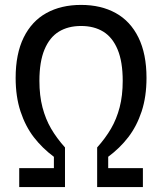

<svg xmlns="http://www.w3.org/2000/svg" viewBox="-20 -762 660 782"><path d="M140.5 -432.8Q140.5 -372.7 153 -324.8Q165.5 -277 188.1 -238.2Q210.7 -199.5 244.7 -161.5V0H58.3V-77.2H199.5V-123.3Q152.2 -158.5 117.8 -203.1Q83.5 -247.7 63.6 -308Q43.7 -368.3 43.7 -444.7Q43.7 -542.5 76.4 -609.2Q109.2 -675.8 169 -708.9Q228.8 -742 310.2 -742Q391.5 -742 451.3 -708.9Q511.2 -675.8 543.9 -609.2Q576.7 -542.5 576.7 -444.7Q576.7 -368.2 556.8 -307.9Q536.8 -247.7 502.4 -203.1Q468 -158.5 420.7 -123.5V-77.2H562V0H375.7V-161.5Q409.7 -199.5 432.2 -238.2Q454.8 -277 467.3 -324.8Q479.8 -372.7 479.8 -432.8Q479.8 -510.5 459.1 -560.2Q438.3 -610 400.7 -633.1Q363 -656.2 310.2 -656.2Q257.3 -656.2 219.7 -633.1Q182 -610 161.2 -560.2Q140.5 -510.5 140.5 -432.8Z"/></svg>

Font: Monaspace Radon Var
Style: Regular
Weight: 400
Designer: Riley Cran and the Lettermatic Team
Version: Version 1.000 (Monaspace Radon Var)